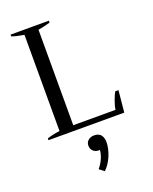

<svg xmlns="http://www.w3.org/2000/svg" viewBox="-179 -798 957 1198"><g transform="rotate(-20 299.5 -199.0)"><path d="M40 -12C40 -12 40 0 40 0C40 0 543 0 543 0C543 0 557 -144 557 -144C557 -144 536 -144 536 -144C529 -134 522 -117 513 -93C504 -68 499 -49 498 -35C498 -35 217 -35 217 -35C217 -35 217 -669 217 -669C246 -674 273 -680 297 -687C297 -687 297 -700 297 -700C297 -700 43 -700 43 -700C43 -700 43 -688 43 -688C66 -680 93 -674 124 -669C124 -669 124 -30 124 -30C95 -27 67 -21 40 -12ZM272 277C272 277 304 302 304 302C325 283 342 257 356 225C369 193 376 163 376 135C376 115 371 99 362 87C352 75 337 69 316 69C301 69 289 73 278 82C267 91 262 103 262 118C262 133 267 144 276 153C285 162 297 167 311 167C316 167 319 167 321 166C319 186 314 206 305 225C296 245 285 262 272 277Z"/></g></svg>

Font: BUSH 25 TRIRONG 0515 A
Style: Regular
Weight: 400
Designer: Katatrad Team
Foundry: CadsonDemak